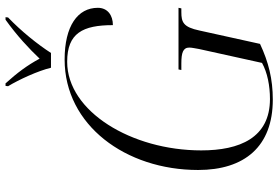

<svg xmlns="http://www.w3.org/2000/svg" viewBox="-172 -798 981 676"><g transform="rotate(-90 318.0 -460.5)"><path d="M417 -771H469C500 -819 546 -876 594 -922L595 -931H586C530 -891 484 -848 449 -811C426 -854 399 -890 362 -931H353L352 -922C375 -884 406 -817 417 -771ZM305 10C377 10 437 -5 501 -35L548 -248C560 -305 577 -312 613 -312H626L628 -322H411L409 -312H432C470 -312 488 -306 488 -284C488 -275 485 -263 483 -250L434 -28C400 -9 353 0 307 0C170 0 126 -107 126 -242C126 -487 263 -714 438 -714C539 -714 567 -659 567 -553C602 -553 628 -572 628 -606C628 -677 564 -723 446 -723C215 -723 57 -508 57 -253C57 -90 139 10 305 10Z"/></g></svg>

Font: Noto Serif Display SemiCondensed Light
Style: Italic
Weight: 300
Width: 4
Italic angle: -12°
Designer: Monotype Design Team
Foundry: Monotype Imaging Inc.
Version: Version 2.009